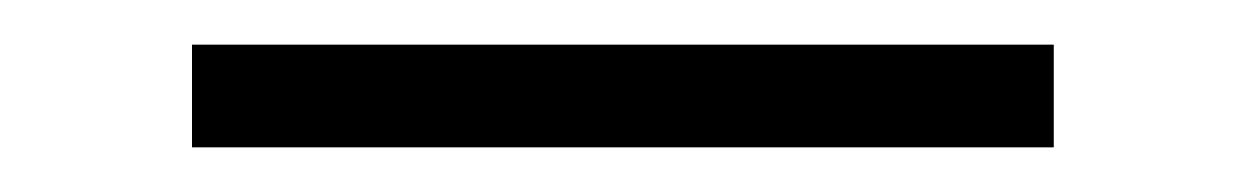

<svg xmlns="http://www.w3.org/2000/svg" viewBox="-20 -20 559 86"><path d="M66 46V0H452V46Z"/></svg>

Font: Raleway Light
Style: Regular
Weight: 300
Designer: Matt McInerney, Pablo Impallari, Rodrigo Fuenzalida
Foundry: Matt McInerney, Pablo Impallari, Rodrigo Fuenzalida
Version: Version 4.026